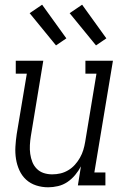

<svg xmlns="http://www.w3.org/2000/svg" viewBox="-20 -788 540 816"><path d="M185 8Q158 8 133.5 0Q109 -8 91 -24.5Q73 -41 62.5 -64Q52 -87 48 -112.5Q44 -138 45.5 -164.5Q47 -191 51 -218L94 -475H47V-530H164L111 -209Q108 -190 107 -171Q106 -152 108.5 -134Q111 -116 117.5 -99.5Q124 -83 136.5 -70.5Q149 -58 166 -52.5Q183 -47 202 -47Q220 -47 237 -51Q254 -55 270 -64.5Q286 -74 298.5 -88Q311 -102 320 -118Q329 -134 334 -150.5Q339 -167 342 -185L390 -475H343V-530H460L381 -55H428V0H311L324 -81Q314 -62 299.5 -44.5Q285 -27 266.5 -14.5Q248 -2 226.5 3Q205 8 185 8ZM388 -595 276 -732 329 -768 432 -625ZM218 -595 106 -732 159 -768 262 -625Z"/></svg>

Font: Iosevka Slab Light Oblique
Style: Regular
Weight: 300
Italic angle: -9°
Monospace: yes
Designer: Belleve Invis
Foundry: Belleve Invis
Version: Version 11.1.1; ttfautohint (v1.8.3)